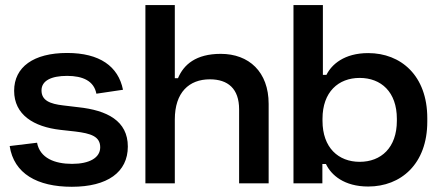

<svg xmlns="http://www.w3.org/2000/svg" viewBox="-20 -720 1722 754"><path d="M262 13.5C401.5 13.5 482 -43.5 482 -144.5C482 -245.5 400.5 -287 287 -299L228.5 -306C176 -312 143 -325.5 143 -365C143 -403 181 -422 243.5 -422C305.5 -422 349 -402 358.5 -352L463 -367.5C444.5 -459.5 371.5 -512 243.5 -512C112 -512 35.5 -457 35.5 -363.5C35.5 -269.5 112 -222 217.5 -210L276 -203.5C336.5 -196 373.5 -184.5 373.5 -141.5C373.5 -100.5 331.5 -76.5 263 -76.5C195 -76.5 137 -99 125.5 -159.5L18 -146.5C34.5 -38 126.5 13.5 262 13.5Z M551 0H666.5V-251C666.5 -357 722.5 -408.5 804 -408.5C875 -408.5 919 -372 919 -290.5V0H1035V-312C1035 -438 957.5 -508.5 847 -508.5C749.5 -508.5 701.5 -466.5 679 -413H666.5V-700H551Z M1132.5 0H1246V-76H1260C1280.5 -32.5 1331.5 12.5 1426 12.5C1554 12.5 1658 -75.5 1658 -242.5V-256C1658 -423 1554.5 -511.5 1426 -511.5C1331.5 -511.5 1282 -466.5 1262 -426H1248V-700H1132.5ZM1392.5 -84.5C1309 -84.5 1246.5 -140 1246.5 -245.5V-253.5C1246.5 -359 1309 -414 1392.5 -414C1476.5 -414 1538.5 -359 1538.5 -253.5V-245.5C1538.5 -140 1476.5 -84.5 1392.5 -84.5Z"/></svg>

Font: MCL Standard Medium
Style: Regular
Weight: 500
Designer: Květoslav Bartoš
Foundry: Florian Karsten
Version: Version 1.001;Glyphs 3.2.3 (3260)